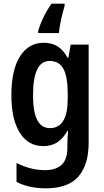

<svg xmlns="http://www.w3.org/2000/svg" viewBox="-20 -786 568 1046"><path d="M218 -553Q261 -553 292.5 -534Q324 -515 347 -473H353L365 -543H463V-9Q463 112 407 176Q351 240 229 240Q138 240 70 205V102Q147 141 226 141Q284 141 315.5 112Q347 83 347 18V4Q347 -11 348 -32.5Q349 -54 351 -73H347Q324 -31 292 -10.5Q260 10 215 10Q134 10 88 -62.5Q42 -135 42 -269Q42 -405 89 -479Q136 -553 218 -553ZM250 -454Q160 -454 160 -267Q160 -176 183 -132Q206 -88 252 -88Q349 -88 349 -249V-274Q349 -368 325.5 -411Q302 -454 250 -454ZM332 -754Q322 -721 312.5 -678Q303 -635 301 -606H188V-616Q197 -651 217 -692Q237 -733 261 -766H332Z"/></svg>

Font: Noto Sans Georgian Condensed SemiBold
Style: Regular
Weight: 600
Width: 3
Designer: Monotype Design Team, Akaki Razmadze
Foundry: Google LLC
Version: Version 2.005; ttfautohint (v1.8.4.7-5d5b)